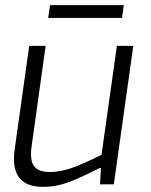

<svg xmlns="http://www.w3.org/2000/svg" viewBox="-20 -719 590 749"><path d="M148 10Q17 10 37 -135L94 -540H158L104 -153Q95 -96 112 -72Q129 -48 174 -48Q220 -48 269 -67Q318 -86 376 -115L436 -540H500L424 0H370L374 -64H370Q330 -44 299.5 -30Q269 -16 244 -7Q219 2 196 6Q173 10 148 10ZM175 -699H463L456 -649H168Z"/></svg>

Font: Plata Sans Light
Style: Italic
Weight: 300
Italic angle: -8°
Designer: Pablo Impallari, Andres Torresi, & Cristiano Sobral
Foundry: Pablo Impallari, Andres Torresi, & Cristiano Sobral
Version: Version 1.00;December 28, 2019;FontCreator 12.0.0.2547 64-bi